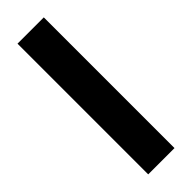

<svg xmlns="http://www.w3.org/2000/svg" viewBox="-254 -764 779 779"><g transform="rotate(-45 135.5 -375.0)"><path d="M60.1 -750H210.9V0H60.1Z"/></g></svg>

Font: Oakes Grotesk Bold
Style: Regular
Weight: 700
Designer: Samuel Oakes
Foundry: Samuel Oakes
Version: Version 1.000;PS 001.000;hotconv 1.0.88;makeotf.lib2.5.64775